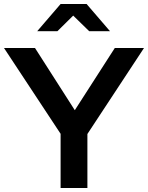

<svg xmlns="http://www.w3.org/2000/svg" viewBox="-21 -940 740 960"><path d="M282 0V-271L-1 -700H154L353 -389L553 -700H699L416 -270V0ZM425 -784 345 -862 266 -784H165L282 -920H412L529 -784Z"/></svg>

Font: Rosa Sans SemiBold
Style: Regular
Weight: 600
Designer: Pentagram / MCKL
Foundry: Pentagram / MCKL
Version: Version 1.005;September 16, 2019;FontCreator 11.5.0.2425 64-